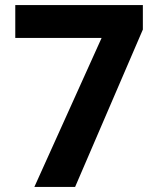

<svg xmlns="http://www.w3.org/2000/svg" viewBox="-20 -734 621 754"><path d="M115 0 379 -585H40V-714H541V-618L275 0Z"/></svg>

Font: Noto Sans Lao Looped
Style: Bold
Weight: 700
Designer: Mark Frömberg, Ben Mitchell
Foundry: The Fontpad Ltd
Version: Version 1.001